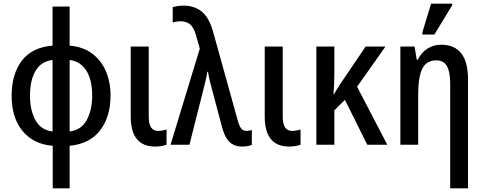

<svg xmlns="http://www.w3.org/2000/svg" viewBox="-20 -796 2660 1056"><path d="M270 240V6Q164 -3 104 -75.5Q44 -148 44 -270Q44 -388 100 -462Q156 -536 269 -545V-760H363V-545Q436 -539 486 -502Q536 -465 562 -405Q588 -345 588 -270Q588 -154 531 -79.5Q474 -5 363 6V240ZM269 -73V-466Q209 -460 177 -408.5Q145 -357 145 -270Q145 -188 175.5 -134Q206 -80 269 -73ZM363 -73Q426 -80 456.5 -135Q487 -190 487 -270Q487 -357 454.5 -408Q422 -459 363 -466Z M832 10Q699 9 699 -155V-540H798V-157Q798 -114 811 -95Q824 -76 850 -76Q872 -76 896 -84V0Q869 10 832 10Z M1312 10Q1266 10 1239.5 -18Q1213 -46 1198 -109L1152 -282Q1144 -310 1136 -342.5Q1128 -375 1124 -401H1120Q1117 -379 1111.5 -355.5Q1106 -332 1100 -309L1022 0H918L1079 -529L1057 -605Q1044 -649 1023 -664Q1002 -679 974 -679Q962 -679 950 -677Q938 -675 930 -672V-757Q941 -760 956.5 -762.5Q972 -765 990 -765Q1048 -765 1089 -733Q1130 -701 1153 -618L1286 -139Q1295 -104 1306 -90Q1317 -76 1335 -76Q1344 -76 1351.5 -77.5Q1359 -79 1365 -81V1Q1343 10 1312 10Z M1569 10Q1436 9 1436 -155V-540H1535V-157Q1535 -114 1548 -95Q1561 -76 1587 -76Q1609 -76 1633 -84V0Q1606 10 1569 10Z M2100 -540 1944 -319 2110 0H2000L1877 -247L1819 -189V0H1720V-540H1819V-397Q1819 -329 1814 -278H1817Q1826 -293 1835 -308Q1844 -323 1852 -335L1991 -540Z M2456 240V-339Q2456 -401 2438 -432.5Q2420 -464 2380 -464Q2325 -464 2302.5 -418Q2280 -372 2280 -274V0H2182V-540H2260L2272 -468H2278Q2298 -508 2331.5 -529Q2365 -550 2406 -550Q2554 -550 2554 -360V240ZM2303 -606V-618L2351 -776H2467V-767L2369 -606Z"/></svg>

Font: Noto Sans Condensed Medium
Style: Regular
Weight: 500
Width: 3
Designer: Monotype Design Team
Foundry: Monotype Imaging Inc.
Version: Version 2.013; ttfautohint (v1.8.4.7-5d5b)